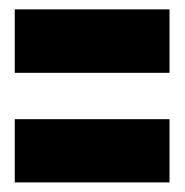

<svg xmlns="http://www.w3.org/2000/svg" viewBox="-20 -447 394 410"><path d="M11.5 -291.5H342V-427H11.5ZM11.5 -57.5H342V-192.5H11.5Z"/></svg>

Font: Anybody SemiExpanded Black
Style: Regular
Weight: 900
Width: 6
Version: Version 1.113;gftools[0.9.25]